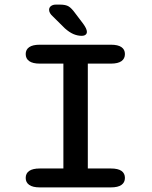

<svg xmlns="http://www.w3.org/2000/svg" viewBox="-20 -813 659 833"><path d="M152.5 0Q122 0 106.8 -10.8Q91.5 -21.5 91.5 -41Q91.5 -61 106.8 -71.5Q122 -82 152.5 -82H255V-537H152.5Q122 -537 106.8 -547.8Q91.5 -558.5 91.5 -578.5Q91.5 -598 106.8 -608.5Q122 -619 152.5 -619H461Q492 -619 507 -608.5Q522 -598 522 -578.5Q522 -558.5 507 -547.8Q492 -537 461 -537H361V-82H461Q492 -82 507 -71.5Q522 -61 522 -41Q522 -21.5 507 -10.8Q492 0 461 0ZM335.5 -657.5Q316.5 -657.5 298.5 -665.2Q280.5 -673 261.5 -690L209.5 -741.5Q193 -756 193 -770.5Q193 -780.5 201.2 -786.8Q209.5 -793 222.5 -793H240.5Q265 -793 277.8 -785.2Q290.5 -777.5 306 -756L340.5 -710.5Q357 -688 357 -675Q357 -666.5 350.8 -662Q344.5 -657.5 335.5 -657.5Z"/></svg>

Font: Sono ExtraLight Monospace Medium
Style: Regular
Weight: 500
Version: Version 2.112